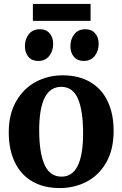

<svg xmlns="http://www.w3.org/2000/svg" viewBox="-20 -944 622 975"><path d="M298 -561.5Q380.5 -561.5 438.8 -527Q497 -492.5 527 -429Q557 -365.5 557 -279Q557 -184.5 519.5 -119Q482 -53.5 419.8 -21.2Q357.5 11 283.5 11Q201.5 11 143.2 -23.2Q85 -57.5 54.8 -121.2Q24.5 -185 24.5 -271.5Q24.5 -364.5 62.2 -430Q100 -495.5 162.2 -528.5Q224.5 -561.5 298 -561.5ZM402 -267.5Q402 -381.5 376 -442.2Q350 -503 291 -503Q179 -503 179 -282.5Q179 -169 206 -108Q233 -47 292.5 -47Q402 -47 402 -267.5ZM173.5 -634.5Q142 -634.5 124.2 -655.8Q106.5 -677 106.5 -708.5Q106.5 -745.5 126.5 -770.5Q146.5 -795.5 182 -795.5H183Q214.5 -795.5 232.2 -774.5Q250 -753.5 250 -722Q250 -685 230 -659.8Q210 -634.5 174.5 -634.5ZM404.5 -634.5Q373 -634.5 355.2 -655.8Q337.5 -677 337.5 -708.5Q337.5 -745.5 357.5 -770.5Q377.5 -795.5 413 -795.5H414Q445.5 -795.5 463.2 -774.5Q481 -753.5 481 -722Q481 -685 461 -659.8Q441 -634.5 405.5 -634.5ZM147 -924H440V-838H147Z"/></svg>

Font: Merriweather Text
Style: Bold
Weight: 700
Designer: Eben Sorkin
Foundry: Eben Sorkin
Version: Version 2.100